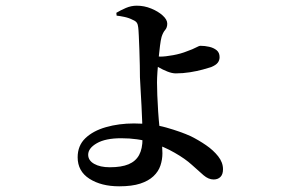

<svg xmlns="http://www.w3.org/2000/svg" viewBox="-20 -596 1040 675"><path d="M399 59Q336 59 294.5 32.5Q253 6 253 -43Q253 -84 280 -110Q307 -136 352.5 -149Q398 -162 451 -162Q514 -162 565 -147.5Q616 -133 651 -117Q679 -103 704.5 -85.5Q730 -68 747 -46.5Q764 -25 764 -1Q764 17 755 26Q746 35 731 35Q713 35 695.5 20Q678 5 654.5 -16.5Q631 -38 594 -59Q558 -80 511.5 -95Q465 -110 406 -110Q351 -110 320.5 -92.5Q290 -75 290 -52Q290 -32 311 -20Q332 -8 366 -8Q407 -8 432 -18.5Q457 -29 469 -51Q481 -73 481 -108Q481 -137 480 -166Q479 -195 477.5 -223.5Q476 -252 474.5 -277.5Q473 -303 472 -324Q472 -340 471.5 -366.5Q471 -393 470 -420.5Q469 -448 468 -470Q467 -492 466 -499Q465 -510 461 -516Q457 -522 447 -526Q434 -533 417.5 -536.5Q401 -540 390 -541L389 -551Q404 -560 422.5 -568Q441 -576 461 -576Q487 -576 511.5 -566Q536 -556 552 -541.5Q568 -527 568 -513Q568 -499 560.5 -490.5Q553 -482 548 -466Q545 -455 542.5 -435Q540 -415 537.5 -390.5Q535 -366 533.5 -343.5Q532 -321 532 -306Q532 -289 533 -261.5Q534 -234 536 -204Q538 -174 541 -146Q544 -120 547.5 -100.5Q551 -81 551 -57Q551 -35 544 -14Q537 7 519.5 23.5Q502 40 473 49.5Q444 59 399 59ZM598 -338Q585 -338 568.5 -344.5Q552 -351 537.5 -359.5Q523 -368 513 -374L512 -400Q521 -399 529 -398Q537 -397 544 -397Q561 -397 588.5 -402Q616 -407 638 -416Q658 -423 669 -429Q680 -435 685 -435Q700 -435 715.5 -431.5Q731 -428 741.5 -419.5Q752 -411 752 -395Q752 -384 745.5 -375.5Q739 -367 722 -360Q713 -357 693 -351.5Q673 -346 648 -342Q623 -338 598 -338Z"/></svg>

Font: Noto Serif KR SemiBold
Style: Regular
Weight: 600
Designer: Ryoko NISHIZUKA 西塚涼子 (kana & ideographs); Frank Grießhammer (Latin, Greek & Cyrillic); Wenlong ZHANG 张文龙 (bopomofo); San
Foundry: Adobe
Version: Version 2.003-H1;hotconv 1.1.1;makeotfexe 2.6.0